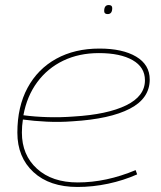

<svg xmlns="http://www.w3.org/2000/svg" viewBox="-20 -733 640 763"><path d="M525 -40Q471 -16 410 -3Q349 10 288 10Q177 10 113 -49Q49 -108 49 -206Q49 -309 89.5 -384Q130 -459 203.5 -499.5Q277 -540 375 -540Q467 -540 521 -508Q575 -476 575 -417Q575 -342 496 -301Q417 -260 269 -251Q218 -247 166 -249.5Q114 -252 71 -258Q67 -233 67 -206Q67 -117 127 -62.5Q187 -8 289 -8Q402 -8 519 -57ZM373 -522Q294 -522 231.5 -492Q169 -462 128 -406.5Q87 -351 73 -275Q118 -269 169.5 -267.5Q221 -266 273 -270Q407 -278 481.5 -314.5Q556 -351 556 -414Q556 -466 507 -494Q458 -522 373 -522ZM408 -677Q394 -677 394 -689Q394 -713 412 -713Q426 -713 426 -701Q426 -677 408 -677Z"/></svg>

Font: Georama Extended Thin
Style: Italic
Weight: 100
Width: 7
Italic angle: -9°
Designer: Jean-Baptiste Levee
Foundry: Production Type
Version: Version 1.000